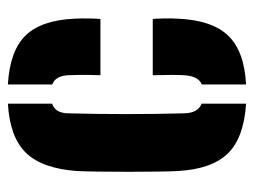

<svg xmlns="http://www.w3.org/2000/svg" viewBox="-100 -550 659 499"><g transform="rotate(-90 229.5 -300.5)"><path d="M34.5 -168Q33.5 -185 33 -220.2Q32.5 -255.5 32.5 -297Q32.5 -338.5 33 -375Q33.5 -411.5 34.5 -430Q41 -520.5 81.8 -562.5Q122.5 -604.5 209.5 -609.5V-494.5Q185 -486.5 184.5 -453Q182.5 -382 182.5 -302Q182.5 -222 184.5 -152Q185 -115.5 209.5 -106V9.5Q121.5 4 80.5 -37.5Q39.5 -79 34.5 -168ZM283.5 -369Q284 -378 284.2 -395.2Q284.5 -412.5 284.2 -429.2Q284 -446 283.5 -453Q281.5 -486.5 259.5 -494V-609.5Q346.5 -604.5 386.5 -563.8Q426.5 -523 430.5 -436Q431.5 -419.5 431 -397Q430.5 -374.5 429.5 -369ZM259.5 9.5V-105.5Q281.5 -114.5 283.5 -152Q285 -177.5 283.5 -233H429.5Q430.5 -228 431 -206.2Q431.5 -184.5 430.5 -168Q426.5 -78.5 386.2 -36.8Q346 5 259.5 9.5Z"/></g></svg>

Font: Big Shoulders Stencil Display Black
Style: Regular
Weight: 900
Designer: Patric King
Foundry: XO Type Co
Version: Version 1.000